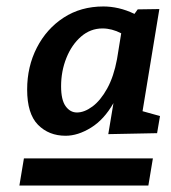

<svg xmlns="http://www.w3.org/2000/svg" viewBox="-20 -733 528 594"><path d="M183 -313Q131 -313 97.5 -347Q64 -381 64 -456Q64 -527 94 -585.5Q124 -644 177 -678.5Q230 -713 300 -713Q323 -713 347 -707.5Q371 -702 396 -690L406 -704L473 -705L421 -389L475 -374L466 -321L315 -318L331 -414Q302 -363 261.5 -338Q221 -313 183 -313ZM218 -385Q241 -385 266 -403.5Q291 -422 311.5 -459Q332 -496 342 -550L355 -630Q326 -645 297 -645Q260 -645 231 -620Q202 -595 185.5 -554Q169 -513 169 -466Q169 -424 183 -404.5Q197 -385 218 -385ZM40 -159 54 -243H453L439 -159Z"/></svg>

Font: Bitter SemiBold
Style: Italic
Weight: 600
Italic angle: -9°
Designer: Sol Matas, and Bitter project Authors
Foundry: Sol Matas
Version: Version 2.001